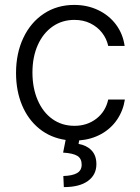

<svg xmlns="http://www.w3.org/2000/svg" viewBox="-20 -558 565 777"><path d="M280.3 -538.1Q333.5 -538.1 377.4 -517.1Q421.4 -496.1 449.5 -458.5Q477.5 -420.9 484.4 -372.1H418Q411.6 -401.4 393.1 -425.3Q374.5 -449.2 345.9 -463.4Q317.4 -477.5 281.2 -477.5Q231.4 -477.5 192.9 -450.7Q154.3 -423.8 132.8 -375.5Q111.3 -327.1 111.3 -264.6Q111.3 -201.7 132.6 -152.6Q153.8 -103.5 192.1 -76.2Q230.5 -48.8 281.2 -48.8Q332.5 -48.8 369.9 -77.6Q407.2 -106.4 418 -155.3H485.4Q478.5 -110.4 453.9 -74Q429.2 -37.6 389.6 -15.6Q350.1 6.3 300.3 10.3L297.9 24.4Q330.1 29.8 350.1 50.3Q370.1 70.8 370.1 106.4Q370.1 149.4 335.9 174.3Q301.8 199.2 238.3 199.2L236.3 154.3Q272.5 153.3 291.5 142.6Q310.5 131.8 310.5 108.4Q310.5 83.5 293 72.8Q275.4 62 235.4 59.6L245.6 8.3Q184.6 -0.5 139.2 -37.1Q93.8 -73.7 69.3 -132.1Q44.9 -190.4 44.9 -262.7Q44.9 -342.3 74.5 -404.8Q104 -467.3 157.5 -502.7Q210.9 -538.1 280.3 -538.1Z"/></svg>

Font: Pretendard Std Light
Style: Regular
Weight: 300
Designer: Base glyphs from Inter by Rasmus Andersson; Hangeul glyphs from Noto Sans CJK(Source Han Sans) by Jang Soo-young and Kan
Foundry: Kil Hyung-jin
Version: Version 1.309